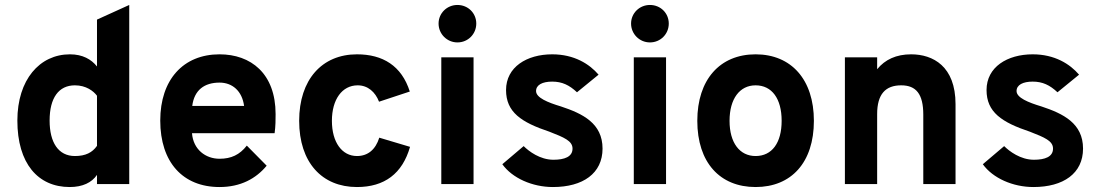

<svg xmlns="http://www.w3.org/2000/svg" viewBox="-20 -742 4436 774"><path d="M261 12C313 12 350 -6 371 -37V0H501V-722L371 -663V-474C348 -503 313 -523 262 -523C140 -523 50 -421 50 -256C50 -83 133 12 261 12ZM282 -113C215 -113 180 -168 180 -256C180 -348 217 -398 282 -398C327 -398 357 -375 371 -356V-154C352 -127 325 -113 282 -113Z M865 12C950 12 1012 -22 1055 -74L975 -155C946 -118 912 -102 865 -102C809 -102 759 -139 754 -205H1087C1091 -233 1091 -262 1091 -282C1091 -446 991 -523 865 -523C719 -523 626 -421 626 -256C626 -88 717 12 865 12ZM755 -315C763 -379 804 -409 865 -409C917 -409 956 -375 964 -315Z M1419 12C1530 12 1602 -42 1633 -150L1509 -187C1494 -139 1463 -113 1419 -113C1359 -113 1318 -168 1318 -255C1318 -341 1359 -398 1422 -398C1463 -398 1493 -371 1508 -332L1632 -373C1599 -477 1523 -523 1419 -523C1278 -523 1186 -421 1186 -255C1186 -87 1278 12 1419 12Z M1824 -571C1867 -571 1900 -605 1900 -647C1900 -689 1867 -722 1824 -722C1782 -722 1748 -689 1748 -647C1748 -605 1782 -571 1824 -571ZM1759 0H1889V-511H1759Z M2209 12C2330 12 2409 -43 2409 -143C2409 -245 2329 -284 2241 -313C2188 -329 2141 -348 2141 -375C2141 -400 2167 -413 2206 -413C2246 -413 2275 -399 2306 -370L2393 -441C2356 -484 2295 -523 2206 -523C2104 -523 2020 -472 2020 -379C2020 -290 2081 -249 2195 -211C2254 -188 2288 -174 2288 -143C2288 -110 2256 -98 2211 -98C2157 -98 2112 -132 2091 -153L2005 -80C2045 -24 2126 12 2209 12Z M2600 -571C2643 -571 2676 -605 2676 -647C2676 -689 2643 -722 2600 -722C2558 -722 2524 -689 2524 -647C2524 -605 2558 -571 2600 -571ZM2535 0H2665V-511H2535Z M3026 12C3170 12 3261 -87 3261 -255C3261 -421 3170 -523 3026 -523C2882 -523 2791 -421 2791 -255C2791 -87 2882 12 3026 12ZM3026 -113C2962 -113 2921 -166 2921 -255C2921 -344 2962 -398 3026 -398C3092 -398 3131 -344 3131 -255C3131 -166 3092 -113 3026 -113Z M3702 0H3832V-322C3832 -475 3741 -523 3653 -523C3593 -523 3548 -502 3516 -463V-511H3386V0H3516V-282C3516 -363 3550 -398 3613 -398C3673 -398 3702 -363 3702 -280Z M4146 12C4267 12 4346 -43 4346 -143C4346 -245 4266 -284 4178 -313C4125 -329 4078 -348 4078 -375C4078 -400 4104 -413 4143 -413C4183 -413 4212 -399 4243 -370L4330 -441C4293 -484 4232 -523 4143 -523C4041 -523 3957 -472 3957 -379C3957 -290 4018 -249 4132 -211C4191 -188 4225 -174 4225 -143C4225 -110 4193 -98 4148 -98C4094 -98 4049 -132 4028 -153L3942 -80C3982 -24 4063 12 4146 12Z"/></svg>

Font: Overpass ExtraBold
Style: Regular
Weight: 800
Designer: Delve Withrington, Thomas Jockin
Foundry: Delve Fonts
Version: Version 3.000;DELV;Overpass